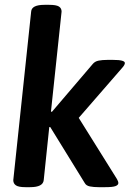

<svg xmlns="http://www.w3.org/2000/svg" viewBox="-20 -773 561 795"><path d="M85 2Q57 2 46 -5.5Q35 -13 35 -27L109 -725Q111 -753 164 -753H184Q213 -753 224 -746Q235 -739 235 -725L191 -311L195 -310L364 -508Q373 -519 388.5 -522Q404 -525 424 -525H449Q497 -525 497 -512Q497 -504 485 -491L306 -285L464 -32Q470 -22 470 -15Q470 -7 458.5 -2.5Q447 2 416 2H388Q368 2 352.5 -1Q337 -4 331 -15L188 -247H184L161 -27Q158 2 105 2Z"/></svg>

Font: Asap SemiBold
Style: Italic
Weight: 600
Italic angle: -6°
Designer: Pablo Cosgaya
Foundry: Omnibus-Type
Version: Version 3.001; ttfautohint (v1.8.3)